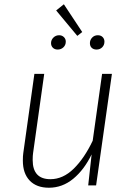

<svg xmlns="http://www.w3.org/2000/svg" viewBox="-20 -868 617 899"><path d="M87 -116Q87 -139 89 -151L141 -522H187L135 -152Q133 -140 133 -119Q133 -29 216 -29Q275 -29 325 -78Q375 -127 414 -209L458 -522H504L430 0H393L409 -145Q374 -73 323 -31Q272 11 209 11Q151 11 119 -22.5Q87 -56 87 -116ZM279 -848 365 -718 342 -700 243 -819ZM219 -666Q219 -681 230 -692Q241 -703 257 -703Q270 -703 279 -694.5Q288 -686 288 -673Q288 -657 277 -646.5Q266 -636 250 -636Q236 -636 227.5 -644.5Q219 -653 219 -666ZM401 -666Q401 -681 411.5 -692Q422 -703 438 -703Q452 -703 460.5 -694.5Q469 -686 469 -673Q469 -657 458.5 -646.5Q448 -636 432 -636Q418 -636 409.5 -644Q401 -652 401 -666Z"/></svg>

Font: Fira Sans ExtraLight
Style: Italic
Weight: 275
Italic angle: -8°
Designer: Carrois Corporate & Edenspiekermann AG
Foundry: Carrois Corporate GbR & Edenspiekermann AG
Version: Version 4.203